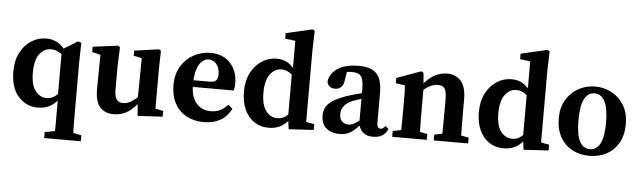

<svg xmlns="http://www.w3.org/2000/svg" viewBox="-52 -875 4294 1289"><g transform="rotate(5 2095.0 -230.0)"><path d="M276 212V172L367 154H433L523 172V212ZM216 12Q136 12 83.5 -47.5Q31 -107 31 -216Q31 -290 59 -343.5Q87 -397 133 -426Q179 -455 234 -455Q273 -455 307 -437Q341 -419 372 -376H391L382 -322Q350 -358 323 -372Q296 -386 271 -386Q225 -386 193.5 -345Q162 -304 162 -218Q162 -137 192.5 -97Q223 -57 269 -57Q302 -57 328 -77.5Q354 -98 379 -133L389 -79H368Q338 -30 300.5 -9Q263 12 216 12ZM343 212Q345 164 345 115Q345 66 345 18V-63L343 -76V-391L447 -455L469 -446L466 -322V18Q466 116 469 212Z M727 12Q669 12 634.5 -24.5Q600 -61 601 -152L604 -398L631 -372L547 -391V-427L717 -449L730 -439L725 -310V-154Q725 -105 740 -86.5Q755 -68 783 -68Q813 -68 845 -89Q877 -110 902 -141L920 -103H904Q834 12 727 12ZM888 9 879 -99 882 -379 827 -391V-425L993 -449L1006 -439L1003 -310V-50L1056 -39V0Z M1332 12Q1267 12 1216.5 -15.5Q1166 -43 1138 -94.5Q1110 -146 1110 -218Q1110 -293 1142.5 -346Q1175 -399 1227.5 -427Q1280 -455 1338 -455Q1423 -455 1472.5 -402.5Q1522 -350 1522 -266Q1522 -237 1516 -217H1163V-262H1350Q1383 -262 1394 -275.5Q1405 -289 1405 -316Q1405 -360 1383.5 -385Q1362 -410 1331 -410Q1309 -410 1288 -393Q1267 -376 1253.5 -337.5Q1240 -299 1240 -232Q1240 -147 1278 -106Q1316 -65 1373 -65Q1412 -65 1440 -80Q1468 -95 1490 -119L1518 -93Q1464 12 1332 12Z M1770 12Q1717 12 1675 -15Q1633 -42 1609 -93.5Q1585 -145 1585 -217Q1585 -290 1613 -343.5Q1641 -397 1686.5 -426Q1732 -455 1785 -455Q1829 -455 1860.5 -436Q1892 -417 1920 -377H1941L1932 -320Q1901 -355 1876.5 -370.5Q1852 -386 1824 -386Q1779 -386 1747.5 -345Q1716 -304 1716 -218Q1716 -138 1746.5 -97.5Q1777 -57 1823 -57Q1857 -57 1882.5 -77.5Q1908 -98 1933 -134L1943 -76H1922Q1893 -31 1856.5 -9.5Q1820 12 1770 12ZM1906 10 1895 -75V-369L1899 -380V-585L1830 -594V-631L2008 -672L2023 -663L2019 -534V-49L2074 -39V0Z M2246 12Q2193 12 2159 -17Q2125 -46 2125 -103Q2125 -134 2139 -159.5Q2153 -185 2189.5 -207.5Q2226 -230 2294 -252Q2323 -260 2364.5 -271.5Q2406 -283 2439 -290V-253Q2408 -245 2373.5 -235Q2339 -225 2319 -217Q2278 -200 2260 -176Q2242 -152 2242 -124Q2242 -89 2260 -72.5Q2278 -56 2303 -56Q2315 -56 2326.5 -60Q2338 -64 2357.5 -77Q2377 -90 2411 -115L2422 -64H2387Q2363 -39 2343 -22Q2323 -5 2300.5 3.5Q2278 12 2246 12ZM2473 11Q2429 11 2404 -12.5Q2379 -36 2375 -78V-301Q2375 -365 2358 -387.5Q2341 -410 2297 -410Q2281 -410 2261 -407Q2241 -404 2212 -395L2266 -429L2254 -360Q2252 -323 2235 -305.5Q2218 -288 2194 -288Q2147 -288 2138 -331Q2145 -387 2197 -421Q2249 -455 2339 -455Q2422 -455 2459 -416Q2496 -377 2496 -286V-83Q2496 -47 2521 -47Q2535 -47 2552 -68L2574 -50Q2558 -16 2533.5 -2.5Q2509 11 2473 11Z M2935 0Q2936 -21 2936.5 -55Q2937 -89 2937.5 -126.5Q2938 -164 2938 -193V-283Q2938 -334 2924.5 -354Q2911 -374 2879 -374Q2822 -374 2758 -308L2751 -360H2768Q2806 -409 2847 -432Q2888 -455 2934 -455Q2993 -455 3027.5 -415.5Q3062 -376 3062 -293V-193Q3062 -164 3062.5 -126.5Q3063 -89 3063.5 -55Q3064 -21 3065 0ZM2603 0V-39L2693 -57H2747L2836 -39V0ZM2658 0Q2659 -21 2659.5 -55.5Q2660 -90 2660.5 -127.5Q2661 -165 2661 -193V-243Q2661 -281 2660.5 -302.5Q2660 -324 2658 -352L2596 -360V-396L2759 -455L2775 -446L2784 -342V-193Q2784 -165 2784.5 -127.5Q2785 -90 2785.5 -55.5Q2786 -21 2787 0ZM2883 0V-39L2971 -57H3025L3115 -39V0Z M3353 12Q3300 12 3258 -15Q3216 -42 3192 -93.5Q3168 -145 3168 -217Q3168 -290 3196 -343.5Q3224 -397 3269.5 -426Q3315 -455 3368 -455Q3412 -455 3443.5 -436Q3475 -417 3503 -377H3524L3515 -320Q3484 -355 3459.5 -370.5Q3435 -386 3407 -386Q3362 -386 3330.5 -345Q3299 -304 3299 -218Q3299 -138 3329.5 -97.5Q3360 -57 3406 -57Q3440 -57 3465.5 -77.5Q3491 -98 3516 -134L3526 -76H3505Q3476 -31 3439.5 -9.5Q3403 12 3353 12ZM3489 10 3478 -75V-369L3482 -380V-585L3413 -594V-631L3591 -672L3606 -663L3602 -534V-49L3657 -39V0Z M3932 12Q3867 12 3815.5 -16Q3764 -44 3735 -96.5Q3706 -149 3706 -221Q3706 -294 3737 -346Q3768 -398 3819.5 -426.5Q3871 -455 3932 -455Q3993 -455 4044.5 -427Q4096 -399 4127 -347Q4158 -295 4158 -221Q4158 -148 4129 -96Q4100 -44 4049 -16Q3998 12 3932 12ZM3932 -33Q3977 -33 4001 -78.5Q4025 -124 4025 -219Q4025 -316 4001 -362.5Q3977 -409 3932 -409Q3886 -409 3862.5 -362.5Q3839 -316 3839 -219Q3839 -124 3862.5 -78.5Q3886 -33 3932 -33Z"/></g></svg>

Font: Lisu Bosa Black
Style: Regular
Weight: 900
Designer: David Morse, Annie Olsen, Victor Gaultney, Frank Grießhammer (Latin)
Foundry: SIL International
Version: Version 2.000